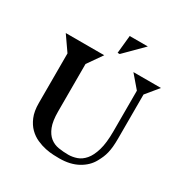

<svg xmlns="http://www.w3.org/2000/svg" viewBox="-197 -1028 1157 1202"><g transform="rotate(30 381.5 -427.0)"><path d="M383 -740 396 -869H527L398 -740ZM244 -236Q244 -167 260 -126.5Q276 -86 302.5 -65Q329 -44 363.5 -38.5Q398 -33 434 -33Q464 -33 494.5 -43.5Q525 -54 550 -83Q575 -112 590.5 -164.5Q606 -217 606 -301V-595L529 -685H728L654 -595V-277Q654 -243 651.5 -217.5Q649 -192 644 -171.5Q639 -151 631.5 -133.5Q624 -116 613 -96Q586 -46 530.5 -15.5Q475 15 397 15Q382 15 355 14Q328 13 296.5 6.5Q265 0 232.5 -14.5Q200 -29 173.5 -55Q147 -81 130 -121.5Q113 -162 113 -221V-580L40 -685H318L244 -579Z"/></g></svg>

Font: Bluu Next Cyrillic
Style: Bold
Weight: 700
Designer: Igor Stepanchenko
Foundry: Igor Stepanchenko
Version: Version 1.000